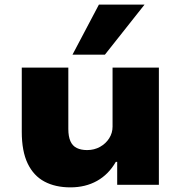

<svg xmlns="http://www.w3.org/2000/svg" viewBox="-20 -798 781 829"><path d="M284 11Q219 11 172 -14Q125 -39 99.5 -92Q74 -145 74 -229V-506H275V-241Q275 -209 284 -188.5Q293 -168 311.5 -159Q330 -150 356 -150Q387 -150 412 -164Q437 -178 451.5 -201Q466 -224 466 -251V-506H666V0H486V-99H480Q449 -45 399 -17Q349 11 284 11ZM293 -562 407 -778H604L433 -562Z"/></svg>

Font: Nunito Sans 7pt SemiExpanded Black
Style: Regular
Weight: 900
Width: 6
Designer: Vernon Adams
Foundry: Vernon Adams
Version: Version 3.101;gftools[0.9.27]